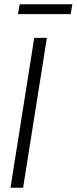

<svg xmlns="http://www.w3.org/2000/svg" viewBox="-20 -877 358 897"><path d="M29 0 140 -700H199L88 0ZM64 -811 72 -857H318L310 -811Z"/></svg>

Font: Georama Light
Style: Italic
Weight: 300
Italic angle: -9°
Designer: Jean-Baptiste Levee
Foundry: Production Type
Version: Version 1.001